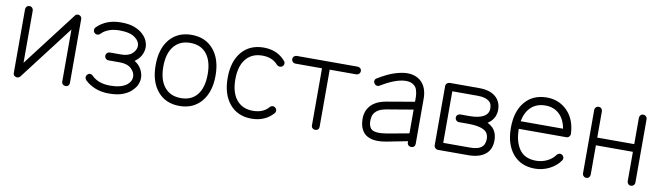

<svg xmlns="http://www.w3.org/2000/svg" viewBox="-31 -781 3974 1155"><g transform="rotate(10 1955.5 -204.0)"><path d="M377 14Q367 14 360 7.5Q353 1 353 -9V-327L99 5Q95 10 87.5 12.5Q80 15 73 12Q57 7 57 -9V-398Q57 -408 63.5 -415Q70 -422 80 -422Q91 -422 97.5 -415Q104 -408 104 -398V-80L358 -412Q362 -419 369.5 -421Q377 -423 384 -421Q400 -415 400 -398V-9Q400 1 393.5 7.5Q387 14 377 14Z M640 13Q595 13 558 -1.5Q521 -16 494 -42Q487 -50 487 -59.5Q487 -69 494 -76Q501 -84 511 -83.5Q521 -83 528 -75Q568 -35 640 -35Q706 -35 741 -61Q768 -82 768 -112Q768 -138 744 -160.5Q720 -183 674 -183H605Q595 -183 588 -190Q581 -197 581 -207Q581 -217 588 -224Q595 -231 605 -231H674Q718 -231 741 -252.5Q764 -274 764 -299Q764 -326 737 -347Q721 -360 696.5 -366Q672 -372 640 -372Q567 -372 528 -331Q521 -324 511 -324Q501 -324 494 -331Q487 -338 487 -348Q487 -358 494 -365Q550 -421 640 -421Q691 -421 722.5 -408.5Q754 -396 772 -379.5Q790 -363 797 -350Q826 -299 797 -246Q790 -234 780.5 -224.5Q771 -215 760 -207Q786 -192 801 -166Q831 -112 801 -59Q793 -46 775 -29Q757 -12 724.5 0.5Q692 13 640 13Z M1072 13Q987 13 938 -45.5Q889 -104 889 -204Q889 -305 938 -363Q987 -421 1072 -421Q1156 -421 1205.5 -363Q1255 -305 1255 -204Q1255 -104 1205.5 -45.5Q1156 13 1072 13ZM1072 -35Q1137 -35 1172 -79Q1207 -123 1207 -204Q1207 -284 1172 -328Q1137 -372 1072 -372Q1008 -372 972 -328Q936 -284 936 -204Q936 -123 972 -79Q1008 -35 1072 -35Z M1512 13Q1427 13 1378 -45.5Q1329 -104 1329 -204Q1329 -305 1378 -363Q1427 -421 1512 -421Q1595 -421 1644 -364Q1651 -357 1650.5 -347Q1650 -337 1642 -330Q1635 -324 1625 -324.5Q1615 -325 1608 -332Q1574 -372 1512 -372Q1448 -372 1412 -328Q1376 -284 1376 -204Q1376 -123 1412 -79Q1448 -35 1512 -35Q1575 -35 1608 -74Q1615 -82 1625 -83Q1635 -84 1642 -77Q1650 -71 1650.5 -61Q1651 -51 1644 -43Q1594 13 1512 13Z M1902 13Q1892 13 1885 6.5Q1878 0 1878 -10V-359H1716Q1706 -359 1699 -366Q1692 -373 1692 -383Q1692 -393 1699 -399.5Q1706 -406 1716 -406H2087Q2097 -406 2104 -399.5Q2111 -393 2111 -383Q2111 -373 2104 -366Q2097 -359 2087 -359H1925V-10Q1925 0 1918.5 6.5Q1912 13 1902 13Z M2488 14Q2478 14 2471 7.5Q2464 1 2464 -9V-17L2341 7Q2295 16 2263 12Q2231 8 2209 -8Q2193 -21 2183.5 -40.5Q2174 -60 2172 -85Q2166 -143 2197.5 -180.5Q2229 -218 2295 -229L2464 -258V-286Q2464 -306 2457.5 -328.5Q2451 -351 2431 -362Q2415 -372 2390 -372Q2328 -372 2237 -316Q2228 -311 2219 -313.5Q2210 -316 2205 -324Q2199 -333 2201.5 -342.5Q2204 -352 2212 -356Q2271 -392 2315 -405.5Q2359 -419 2390 -419Q2411 -419 2426.5 -414.5Q2442 -410 2453 -404Q2482 -388 2497 -357.5Q2512 -327 2512 -286V-9Q2512 1 2505.5 7.5Q2499 14 2488 14ZM2333 -41 2464 -65V-210L2304 -183Q2263 -176 2244.5 -160Q2226 -144 2222 -125.5Q2218 -107 2219 -90Q2222 -59 2238 -47Q2262 -29 2333 -41Z M2651 3Q2641 3 2633.5 -4Q2626 -11 2626 -21V-383Q2626 -393 2633.5 -399.5Q2641 -406 2651 -406H2830Q2901 -406 2936 -371Q2965 -342 2965 -296Q2965 -282 2959.5 -263Q2954 -244 2935 -224Q2931 -220 2926 -216.5Q2921 -213 2916 -209Q2925 -205 2932.5 -199.5Q2940 -194 2947 -188Q2975 -160 2975 -111Q2975 -62 2946 -33Q2909 3 2834 3ZM2674 -44H2834Q2876 -44 2896 -54.5Q2916 -65 2922 -81Q2928 -97 2928 -111Q2928 -138 2914 -154Q2901 -168 2872.5 -175.5Q2844 -183 2801 -183H2746Q2736 -183 2729 -190Q2722 -197 2722 -207Q2722 -217 2729 -223.5Q2736 -230 2746 -230H2801Q2857 -230 2887 -247Q2917 -264 2917 -296Q2917 -308 2914 -319Q2911 -330 2903 -337Q2879 -359 2830 -359H2674Z M3242 13Q3157 13 3108 -45.5Q3059 -104 3059 -204Q3059 -305 3108 -363Q3157 -421 3242 -421Q3316 -421 3366.5 -370Q3417 -319 3421 -232V-229Q3421 -220 3414 -213Q3408 -206 3397 -206H3107Q3107 -129 3139.5 -82Q3172 -35 3242 -35Q3278 -35 3309.5 -50.5Q3341 -66 3358 -91Q3364 -99 3373.5 -101Q3383 -103 3391 -97Q3399 -92 3401 -82Q3403 -72 3397 -64Q3373 -29 3331.5 -8Q3290 13 3242 13ZM3110 -253H3369Q3359 -310 3325.5 -341Q3292 -372 3242 -372Q3188 -372 3154.5 -341Q3121 -310 3110 -253Z M3558 14Q3548 14 3541 7Q3534 0 3534 -10V-396Q3534 -406 3541 -413Q3548 -420 3558 -420Q3568 -420 3574.5 -413Q3581 -406 3581 -396V-236H3807V-396Q3807 -406 3813.5 -413Q3820 -420 3830 -420Q3840 -420 3847 -413Q3854 -406 3854 -396V-10Q3854 0 3847 7Q3840 14 3830 14Q3820 14 3813.5 7Q3807 0 3807 -10V-189H3581V-10Q3581 0 3574.5 7Q3568 14 3558 14Z"/></g></svg>

Font: Kurewa Gothic CJK TC Regular
Style: Regular
Weight: 400
Designer: Max Yao
Foundry: Max-Everyday
Version: Version 1.071; ttfautohint (v1.8.3)